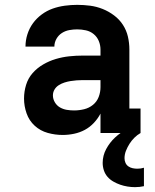

<svg xmlns="http://www.w3.org/2000/svg" viewBox="-20 -548 640 791"><path d="M238 8Q207 8 176.5 -0.5Q146 -9 123 -30Q100 -51 89.5 -81Q79 -111 79 -142Q79 -171 87.5 -198.5Q96 -226 114.5 -247Q133 -268 158 -282.5Q183 -297 210 -305Q237 -313 265 -316Q293 -319 321 -319H394V-344Q394 -362 387 -379Q380 -396 366 -407.5Q352 -419 334 -423Q316 -427 298 -427Q282 -427 265.5 -424Q249 -421 235 -412Q221 -403 212.5 -388Q204 -373 204 -356H85Q85 -382 93 -407Q101 -432 116 -452.5Q131 -473 152 -488.5Q173 -504 197 -512.5Q221 -521 247 -524.5Q273 -528 298 -528Q325 -528 351.5 -524.5Q378 -521 403 -511Q428 -501 450 -484.5Q472 -468 486.5 -445.5Q501 -423 507 -397Q513 -371 513 -344V-101H559V0H394V-80Q383 -59 366.5 -41.5Q350 -24 329.5 -13Q309 -2 285.5 3Q262 8 238 8ZM285 -93Q306 -93 326.5 -98Q347 -103 363 -116Q379 -129 386.5 -148.5Q394 -168 394 -189V-218H321Q308 -218 295.5 -217Q283 -216 270.5 -214Q258 -212 245.5 -208Q233 -204 222 -197Q211 -190 204.5 -179Q198 -168 198 -155Q198 -140 206 -126.5Q214 -113 227 -105.5Q240 -98 255 -95.5Q270 -93 285 -93ZM536 223Q521 223 505.5 220.5Q490 218 475.5 213Q461 208 447 200Q433 192 423 180.5Q413 169 408 154Q403 139 403 123Q403 93 417.5 66Q432 39 454 18.5Q476 -2 503 -16Q530 -30 559 -38V0Q545 8 533.5 19.5Q522 31 513.5 44.5Q505 58 499 73Q493 88 493 104Q493 114 497 123Q501 132 509 137.5Q517 143 526.5 145Q536 147 546 147Q553 147 560 146Q567 145 573 143V219Q564 221 555 222Q546 223 536 223Z"/></svg>

Font: Iosevka Etoile
Style: Bold
Weight: 700
Designer: Belleve Invis
Foundry: Belleve Invis
Version: Version 28.1.0; ttfautohint (v1.8.4)